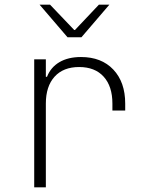

<svg xmlns="http://www.w3.org/2000/svg" viewBox="-20 -805 640 825"><path d="M518 -360V-330H463V-360Q463 -434 425.5 -475.5Q388 -517 320 -517Q252 -517 214.5 -475.5Q177 -434 177 -360V0H127V-550H177V-475H182Q198 -516 235.5 -538Q273 -560 328 -560Q416 -560 467 -506Q518 -452 518 -360ZM330 -645H270L150 -785H195L299 -676H302L405 -785H450Z"/></svg>

Font: JetBrains Mono Extra Light
Style: Regular
Weight: 200
Monospace: yes
Designer: Philipp Nurullin, Konstantin Bulenkov
Foundry: JetBrains
Version: 2.002